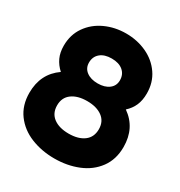

<svg xmlns="http://www.w3.org/2000/svg" viewBox="-170 -827 899 957"><g transform="rotate(30 280.0 -348.5)"><path d="M9 -211Q9 -320.5 93 -379Q67 -402.5 53.5 -431.8Q40 -461 40 -500Q40 -563 73 -610.2Q106 -657.5 161 -682.8Q216 -708 280 -708Q344 -708 398.5 -682.8Q453 -657.5 485.5 -610.2Q518 -563 518 -500Q518 -460.5 505.2 -431.2Q492.5 -402 467 -379Q551 -320.5 551 -211Q551 -139.5 514 -89.2Q477 -39 415.2 -14Q353.5 11 280 11Q206.5 11 144.8 -14Q83 -39 46 -89.2Q9 -139.5 9 -211ZM280 -132Q335 -132 367.5 -156.2Q400 -180.5 400 -226Q400 -271 367.2 -295Q334.5 -319 280 -319Q225.5 -319 192.8 -295Q160 -271 160 -226Q160 -180.5 192.5 -156.2Q225 -132 280 -132ZM280 -421Q320 -421 344.5 -439.5Q369 -458 369 -490Q369 -524 345.2 -544Q321.5 -564 280 -564Q238.5 -564 214.8 -544Q191 -524 191 -490Q191 -458 215.5 -439.5Q240 -421 280 -421Z"/></g></svg>

Font: HK Grotesk Black
Style: Regular
Weight: 900
Designer: Alfredo Marco Pradil
Foundry: Hanken Design Co.
Version: Version 3.001